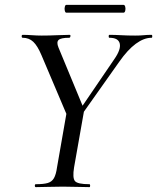

<svg xmlns="http://www.w3.org/2000/svg" viewBox="-20 -768 645 788"><path d="M295 -268 282 -280 449 -525Q477 -565 471.5 -589Q466 -613 429 -613Q426 -613 426 -619Q426 -625 429 -625Q452 -625 477.5 -623.5Q503 -622 535 -622Q556 -622 569.5 -623.5Q583 -625 602 -625Q605 -625 605 -619Q605 -613 602 -613Q571 -613 537.5 -588.5Q504 -564 469 -514ZM127 0Q123 0 123 -6Q123 -12 127 -12Q159 -12 176 -17Q193 -22 201.5 -37Q210 -52 214 -81L254 -310L326 -319L284 -81Q277 -38 287.5 -25Q298 -12 347 -12Q350 -12 350 -6Q350 0 347 0Q324 0 297 -1Q270 -2 238 -2Q205 -2 177 -1Q149 0 127 0ZM265 -271 150 -542Q134 -580 116.5 -596.5Q99 -613 73 -613Q69 -613 69 -619Q69 -625 73 -625Q91 -625 111.5 -623.5Q132 -622 151 -622Q182 -622 213.5 -623.5Q245 -625 266 -625Q270 -625 269 -619Q268 -613 264 -613Q230 -613 220.5 -604Q211 -595 220 -573L326 -317ZM252 -716Q248 -716 246 -724Q244 -732 246 -740Q248 -748 252 -748H487Q492 -748 494 -740Q496 -732 494 -724Q492 -716 487 -716Z"/></svg>

Font: Cormorant Garamond Light Medium
Style: Italic
Weight: 500
Italic angle: -10°
Version: Version 4.001